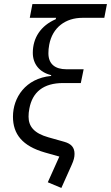

<svg xmlns="http://www.w3.org/2000/svg" viewBox="-20 -760 548 948"><path d="M495 -672 508 -740H140L127 -672H257L255 -665C181 -633 142 -573 142 -499C142 -445 174 -403 233 -389L232 -385C106 -373 44 -278 44 -184C44 -98 90 -39 202 -7L273 13L216 140L283 168L334 54C344 32 348 16 348 0C348 -31 333 -50 297 -60L219 -82C148 -102 121 -136 121 -184C121 -198 122 -208 125 -224C140 -305 194 -350 292 -350H379L393 -418H308C252 -418 219 -444 219 -497C219 -511 220 -523 223 -539C239 -625 304 -672 387 -672Z"/></svg>

Font: Braiins Sans
Style: Italic
Weight: 400
Italic angle: -11.31°
Designer: Mike Abbink, Paul van der Laan, Pieter van Rosmalen, Jiri Chlebus, Lubos Buracinsky
Foundry: Bold Monday, Sudetype
Version: Version 1.000;hotconv 1.0.109;makeotfexe 2.5.65596